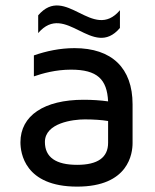

<svg xmlns="http://www.w3.org/2000/svg" viewBox="-20 -686 577 714"><path d="M426 -582V-648C325 -529 224 -748 122 -629V-563C224 -682 325 -463 426 -582ZM257 -507C203 -507 152 -496 106 -480V-402C138 -413 187 -427 244 -427C342 -427 378 -391 382 -309C353 -313 323 -315 291 -315C144 -315 56 -256 56 -157C56 -118 71 8 267 8C459 8 473 -116 473 -154V-298C473 -433 396 -507 257 -507ZM382 -155C382 -100 343 -73 267 -73C188 -73 147 -101 147 -158C147 -229 252 -242 295 -242C328 -242 358 -240 382 -236V-155Z"/></svg>

Font: Maven Pro
Style: Medium
Weight: 500
Designer: Joe Prince
Foundry: Joe Prince
Version: Version 1.003